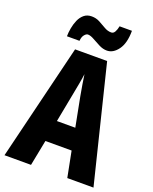

<svg xmlns="http://www.w3.org/2000/svg" viewBox="-168 -1018 882 1109"><g transform="rotate(20 273.5 -463.5)"><path d="M386 0 355 -158H194L163 0H0L174 -714H371L547 0ZM295 -470Q288 -509 283 -539Q278 -569 274 -598Q271 -573 264.5 -538Q258 -503 252 -472L217 -289H330ZM104 -769Q104 -792 109 -819.5Q114 -847 124.5 -871Q135 -895 153.5 -910.5Q172 -926 200 -926Q227 -926 249.5 -914Q272 -902 293 -889.5Q314 -877 336 -877Q350 -877 358 -891.5Q366 -906 370 -927H446Q446 -851 416.5 -810.5Q387 -770 348 -770Q324 -770 299.5 -782.5Q275 -795 253 -807.5Q231 -820 215 -820Q205 -820 194 -807Q183 -794 181 -769Z"/></g></svg>

Font: Noto Sans Gujarati ExtraCondensed ExtraBold
Style: Regular
Weight: 800
Width: 2
Designer: Jelle Bosma - Monotype Design Team, Universal Thirst
Foundry: Monotype Imaging Inc.
Version: Version 2.106; ttfautohint (v1.8.4.7-5d5b)